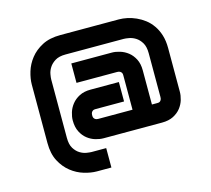

<svg xmlns="http://www.w3.org/2000/svg" viewBox="-88 -644 873 793"><g transform="rotate(-15 348.5 -247.5)"><path d="M416 -206.1H294.9Q293 -206.1 289.6 -205.8Q286.1 -205.6 282.7 -203.6Q279.3 -201.7 276.6 -197.3Q273.9 -192.9 273.9 -185.1Q273.9 -183.1 274.2 -179.7Q274.4 -176.3 276.4 -172.9Q278.3 -169.4 282.7 -166.7Q287.1 -164.1 294.9 -164.1H440.9V-310.1Q440.9 -312 440.7 -315.4Q440.4 -318.8 438.5 -322.3Q436.5 -325.7 432.1 -328.4Q427.7 -331.1 419.9 -331.1H246.1V-414.1H419.9Q435.5 -414.1 453.9 -408.4Q472.2 -402.8 487.8 -390.6Q503.4 -378.4 513.7 -358.4Q523.9 -338.4 523.9 -310.1V-164.1H544.9Q547.4 -164.1 551 -164.3Q554.7 -164.6 557.9 -166.5Q561 -168.5 563.5 -172.9Q565.9 -177.2 565.9 -185.1V-372.1Q565.9 -400.4 555.7 -417.2Q545.4 -434.1 531.5 -442.6Q517.6 -451.2 503.4 -453.6Q489.3 -456.1 481.9 -456.1H232.9Q204.6 -456.1 188 -445.8Q171.4 -435.5 162.6 -421.6Q153.8 -407.7 151.4 -393.6Q148.9 -379.4 148.9 -372.1V-122.1Q148.9 -93.3 159.2 -76.9Q169.4 -60.5 183.3 -52Q197.3 -43.5 211.4 -41.3Q225.6 -39.1 232.9 -39.1H294.9V43.9H232.9Q208 43.9 178.7 35.2Q149.4 26.4 124.3 6.6Q99.1 -13.2 82.5 -44.7Q65.9 -76.2 65.9 -122.1V-372.1Q65.9 -397 74.7 -426.3Q83.5 -455.6 103.3 -480.7Q123 -505.9 154.8 -522.5Q186.5 -539.1 232.9 -539.1H482.9Q499.5 -539.1 518.3 -535.2Q537.1 -531.2 555.7 -522.9Q574.2 -514.6 591.1 -501.7Q607.9 -488.8 620.8 -470.2Q633.8 -451.7 641.4 -427.2Q648.9 -402.8 648.9 -372.1V-185.1Q648.9 -169.4 643.6 -151.1Q638.2 -132.8 626 -117.2Q613.8 -101.6 593.8 -91.3Q573.7 -81.1 544.9 -81.1H294.9Q279.3 -81.1 261 -86.4Q242.7 -91.8 227.1 -104Q211.4 -116.2 201.2 -136.2Q190.9 -156.2 190.9 -185.1Q190.9 -200.7 196.5 -219Q202.1 -237.3 214.6 -252.9Q227.1 -268.6 246.8 -278.8Q266.6 -289.1 294.9 -289.1H416Z"/></g></svg>

Font: Bruno Ace
Style: Regular
Weight: 400
Designer: Astigmatic (AOETI)
Foundry: Astigmatic (AOETI)
Version: Version 1.000